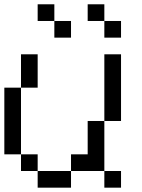

<svg xmlns="http://www.w3.org/2000/svg" viewBox="-20 -866 655 886"><path d="M538.5 -769.2V-692.3H461.5V-769.2ZM307.7 -769.2V-692.3H230.8V-769.2ZM230.8 -846.2V-769.2H153.8V-846.2ZM461.5 -846.2V-769.2H384.6V-846.2ZM153.8 0V-76.9H307.7V0ZM461.5 0V-76.9H538.5V0ZM76.9 -76.9V-153.8H153.8V-76.9ZM307.7 -76.9V-153.8H384.6V-307.7H461.5V-76.9ZM0 -153.8V-461.5H76.9V-153.8ZM76.9 -461.5V-615.4H153.8V-461.5ZM461.5 -307.7V-615.4H538.5V-307.7Z"/></svg>

Font: Mintsoda - Lime Green 13x16
Style: Regular
Weight: 400
Designer: Mintsoda-15
Version: Version 1.0